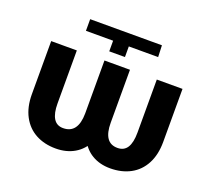

<svg xmlns="http://www.w3.org/2000/svg" viewBox="-119 -846 1115 1011"><g transform="rotate(20 438.5 -341.0)"><path d="M222.6 -627.2V-692.4H624.7L627.2 -627.2H462.9V-567.6H374.9V-627.2ZM484.1 -513.7V-216.6Q484.1 -144.6 458.8 -93.5Q433.5 -42.4 388.6 -16.3Q343.7 9.8 284.1 9.8Q220.6 9.8 172.1 -16.3Q123.6 -42.4 96.4 -93.5Q69.2 -144.6 69.2 -216.6V-513.7H212.9V-216.6Q212.9 -161.7 230.5 -133.1Q248.2 -104.4 284.1 -104.4Q325.5 -104.4 346.3 -132.5Q367.2 -160.6 367.7 -216.6V-513.7ZM805.1 -513.7V-216.6Q805.1 -144.6 778 -93.5Q750.9 -42.4 702.1 -16.3Q653.4 9.8 589 9.8Q530.7 9.8 486.9 -16.3Q443.1 -42.4 419 -93.5Q395 -144.6 395 -216.6V-513.7H510.7V-216.6Q510.7 -161.2 530.1 -132.8Q549.4 -104.4 589 -104.4Q625.6 -104.4 643.3 -132.5Q661 -160.6 661 -216.6V-513.7Z"/></g></svg>

Font: Pretendard Std Variable
Style: Regular
Weight: 400
Designer: Base glyphs from Inter by Rasmus Andersson; Hangeul glyphs from Noto Sans CJK(Source Han Sans) by Jang Soo-young and Kan
Foundry: Kil Hyung-jin
Version: Version 1.309;Glyphs 3.2 (3225)